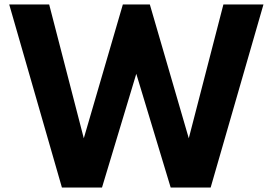

<svg xmlns="http://www.w3.org/2000/svg" viewBox="-20 -845 1228 865"><path d="M259 0H439.5L594 -512.5L749 0H929L1167 -825H986.5L830.5 -222L655 -825H533.5L357.5 -222L201.5 -825H21.5Z"/></svg>

Font: Spartan
Style: Bold
Weight: 700
Designer: Matt Bailey, Mirko Velimirovic
Foundry: Matt Bailey
Version: Version 1.003; ttfautohint (v1.8.3)